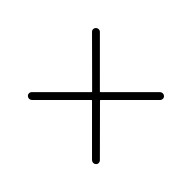

<svg xmlns="http://www.w3.org/2000/svg" viewBox="-99 -973 1198 1198"><g transform="rotate(45 500.0 -374.0)"><path d="M800.8 -107.4Q807.6 -100.6 807.6 -89.8Q807.6 -80.1 800.3 -73.2Q793 -66.4 783.2 -66.4Q773.4 -66.4 765.6 -73.2L502.9 -335.9Q500 -338.9 497.1 -335.9L234.4 -73.2Q226.6 -66.4 216.8 -66.4Q207 -66.4 199.7 -73.2Q192.4 -80.1 192.4 -89.8Q192.4 -100.6 199.2 -107.4L462.9 -371.1Q465.8 -374 462.9 -377L200.2 -638.7Q192.4 -645.5 192.4 -655.8Q192.4 -666 199.7 -673.3Q207 -680.7 217.8 -680.7Q228.5 -680.7 235.4 -672.9L497.1 -411.1Q500 -408.2 502.9 -411.1L765.6 -673.8Q773.4 -680.7 783.2 -680.7Q793 -680.7 800.3 -673.8Q807.6 -667 807.6 -656.7Q807.6 -646.5 800.8 -639.6L538.1 -377Q535.2 -374 538.1 -371.1Z"/></g></svg>

Font: Gen Jyuu Gothic L Monospace Light
Style: Regular
Weight: 300
Designer: [Source Han Sans]
Ryoko NISHIZUKA  (kana & ideographs); Paul D. Hunt (Latin, Greek & Cyrillic); Wenlong ZHANG  (bopomofo
Version: Version 1.002.20150607